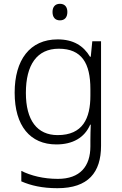

<svg xmlns="http://www.w3.org/2000/svg" viewBox="-20 -842 639 1009"><path d="M295 -822C270 -822 256 -806 256 -779C256 -751 270 -735 295 -735C320 -735 334 -751 334 -779C334 -806 320 -822 295 -822ZM283 -635C137 -635 57 -527 57 -355C57 -180 139 -83 276 -83C362 -83 424 -118 454 -187H457C456 -162 455 -132 455 -104V-73C455 32 401 98 284 98C208 98 142 81 92 56V111C142 133 202 147 282 147C444 147 511 64 511 -76V-625H465L457 -544H453C419 -601 366 -635 283 -635ZM289 -586C410 -586 455 -509 455 -374V-339C455 -220 415 -132 283 -132C175 -132 116 -210 116 -354C116 -501 174 -586 289 -586Z"/></svg>

Font: Noto Sans Telugu UI Light
Style: Regular
Weight: 300
Designer: Jelle Bosma - Monotype Design Team
Foundry: Monotype Imaging Inc.
Version: Version 2.005